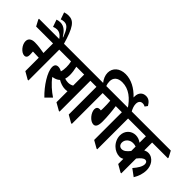

<svg xmlns="http://www.w3.org/2000/svg" viewBox="-68 -1636 2377 2377"><g transform="rotate(45 1120.0 -447.5)"><path d="M139 -173C169 -173 182 -194 182 -229C182 -248 181 -268 179 -285C183 -285 187 -285 191 -285C227 -285 258 -284 284 -282V-47L380 8H393V-532H500V-545L458 -625H-55V-613L-12 -532H284V-364C235 -374 165 -383 116 -383C57 -383 23 -357 23 -310C23 -247 86 -173 139 -173Z M308 -614H386C319 -849 270 -913 178 -913C154 -913 129 -908 109 -901L141 -810C157 -816 173 -820 193 -820C252 -820 281 -774 320 -673L315 -672C273 -738 229 -781 165 -781C143 -781 123 -777 106 -771L139 -677C158 -685 177 -690 196 -690C242 -690 274 -664 308 -614Z M682 18 758 -58C692 -102 621 -163 571 -232C580 -234 589 -236 598 -238C625 -245 648 -257 665 -274C701 -252 748 -236 788 -236C803 -236 817 -237 829 -240V-47L926 8H938V-532H1045V-545L1003 -625H390V-613L433 -532H599C606 -503 609 -470 609 -440C609 -407 605 -379 597 -356C574 -369 554 -375 535 -375C500 -375 482 -354 482 -317C482 -230 577 -83 682 18ZM709 -402C709 -445 702 -489 692 -532H829V-339C809 -327 786 -320 759 -320C738 -320 718 -324 699 -330C706 -351 709 -375 709 -402Z M1140 8H1153V-532H1260V-545L1218 -625H1123C1115 -646 1110 -670 1110 -695C1110 -759 1153 -799 1231 -799C1347 -799 1438 -725 1512 -609H1578C1547 -659 1537 -696 1537 -727C1537 -770 1559 -793 1593 -793C1611 -793 1626 -788 1638 -781L1663 -815C1635 -862 1606 -887 1559 -887C1504 -887 1462 -850 1462 -781C1462 -776 1462 -770 1462 -764C1382 -849 1287 -900 1189 -900C1085 -900 1018 -838 1018 -753C1018 -707 1038 -663 1068 -625H936V-613L979 -532H1044V-47Z M1347 -175C1383 -175 1402 -207 1402 -283C1402 -368 1392 -465 1382 -532H1489V-47L1586 8H1598V-532H1705V-545L1663 -625H1150V-613L1193 -532H1286C1290 -493 1291 -455 1291 -421C1291 -401 1291 -377 1289 -364C1285 -365 1277 -366 1269 -366C1239 -366 1221 -348 1221 -317C1221 -258 1287 -175 1347 -175Z M1857 -122C1877 -122 1895 -128 1910 -137V-47L2006 8H2019V-252C2053 -295 2083 -322 2111 -322C2133 -322 2146 -305 2146 -279C2146 -239 2117 -190 2069 -135L2161 -67C2194 -121 2214 -178 2214 -243C2214 -283 2202 -323 2180 -353C2156 -386 2120 -409 2077 -409C2055 -409 2036 -403 2019 -394V-532H2295V-545L2253 -625H1596V-613L1639 -532H1910V-420C1882 -441 1849 -454 1812 -454C1734 -454 1674 -394 1674 -313C1674 -260 1698 -209 1735 -174C1768 -142 1813 -122 1857 -122ZM1754 -268C1754 -318 1798 -361 1857 -361C1877 -361 1894 -358 1910 -352V-275C1875 -230 1845 -207 1810 -207C1775 -207 1754 -233 1754 -268Z"/></g></svg>

Font: Noto Serif Devanagari ExtraCondensed
Style: Bold
Weight: 700
Width: 2
Designer: Universal Thirst, Indian Type Foundry and the Monotype Design Team
Foundry: Monotype Imaging Inc.
Version: Version 2.004